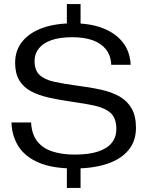

<svg xmlns="http://www.w3.org/2000/svg" viewBox="-20 -834 721 939"><path d="M342 -10Q237 -10 170 -38.5Q103 -67 70.5 -118Q38 -169 36 -235H132Q135 -179 161 -144.5Q187 -110 234 -94Q281 -78 345 -78Q415 -78 460 -93Q505 -108 527 -136Q549 -164 549 -203Q549 -254 523.5 -279Q498 -304 449.5 -315.5Q401 -327 334 -336Q271 -345 219.5 -356.5Q168 -368 131 -388Q94 -408 74 -441.5Q54 -475 54 -527Q54 -588 89.5 -631.5Q125 -675 188.5 -697.5Q252 -720 337 -720Q422 -720 483.5 -696Q545 -672 580.5 -627Q616 -582 619 -517H524Q522 -563 498 -593Q474 -623 432.5 -637.5Q391 -652 333 -652Q272 -652 231 -637.5Q190 -623 169.5 -596.5Q149 -570 149 -536Q149 -491 173 -468Q197 -445 243.5 -434.5Q290 -424 358 -415Q421 -407 473.5 -395.5Q526 -384 564 -362.5Q602 -341 623.5 -304Q645 -267 645 -208Q645 -144 608 -99.5Q571 -55 503 -32.5Q435 -10 342 -10ZM307 85V-38H374V85ZM307 -679V-814H374V-679Z"/></svg>

Font: Mona Sans Expanded
Style: Regular
Weight: 400
Width: 7
Designer: Deni Anggara
Foundry: GitHub
Version: Version 2.000